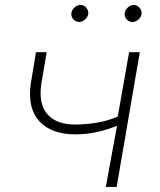

<svg xmlns="http://www.w3.org/2000/svg" viewBox="-20 -733 627 753"><path d="M437.5 0 528.3 -528.3H486.3L441.9 -275.9Q403.3 -259.3 361.8 -252.2Q320.3 -245.1 278.3 -244.6Q239.7 -244.1 211.2 -254.6Q182.6 -265.1 165.5 -285.6Q147.9 -306.2 142.1 -335.9Q136.2 -365.7 142.1 -404.3L163.1 -528.3H121.1L100.6 -404.3Q93.8 -356.4 102.5 -319.3Q111.3 -282.2 134.8 -256.8Q157.7 -231.9 193.8 -218.8Q230 -205.6 277.8 -206.1Q319.3 -206.1 359.9 -215.1Q400.4 -224.1 439 -239.7L395 0ZM259.8 -680.2Q258.8 -667 267.8 -657Q276.9 -647 290.5 -647Q303.2 -647 314 -657Q324.7 -667 326.2 -679.7Q327.1 -692.4 318.1 -703.1Q309.1 -713.9 294.9 -713.4Q282.2 -713.4 271.5 -703.1Q260.7 -692.9 259.8 -680.2ZM468.8 -679.7Q467.8 -667 476.8 -657Q485.8 -647 499.5 -646.5Q512.2 -647 523.2 -656.7Q534.2 -666.5 535.2 -679.7Q536.1 -692.9 526.9 -703.1Q517.6 -713.4 504.4 -713.4Q491.2 -713.4 480.7 -703.1Q470.2 -692.9 468.8 -679.7Z"/></svg>

Font: Roboto Mono ExtraLight
Style: Italic
Weight: 250
Italic angle: -10°
Monospace: yes
Designer: Google
Version: Version 3.000